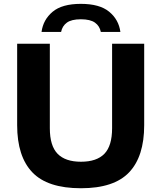

<svg xmlns="http://www.w3.org/2000/svg" viewBox="-20 -967 837 996"><path d="M400 9.5Q226.5 9.5 147.8 -73Q69 -155.5 69 -317.5V-740H238.5V-302Q238.5 -210.5 278.8 -169.2Q319 -128 400 -128Q481.5 -128 521.5 -169.2Q561.5 -210.5 561.5 -302V-740H728V-317.5Q728 -155.5 649.8 -73Q571.5 9.5 400 9.5ZM195.5 -801.5Q204 -865 253 -906Q302 -947 399.5 -947Q497 -947 546.5 -906Q596 -865 604.5 -801.5H503Q497 -832 472.8 -849.5Q448.5 -867 399.5 -867Q350.5 -867 326.8 -849.5Q303 -832 297 -801.5Z"/></svg>

Font: Encode Sans SmExp
Style: Bold
Weight: 700
Width: 6
Designer: Multiple Designers
Foundry: Impallari Type
Version: Version 3.002; ttfautohint (v1.8.3) -l 8 -r 50 -G 200 -x 14 